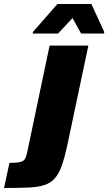

<svg xmlns="http://www.w3.org/2000/svg" viewBox="-128 -737 539 956"><path d="M-108 199 -81 74Q-42 74 -25 69Q-8 64 -2.5 52.5Q3 41 7 23L119 -510H312L208 -18Q194 47 179.5 88Q165 129 144 152Q123 175 91 185Q59 195 10.5 197Q-38 199 -108 199ZM35 -570 36 -578 158 -717H327L391 -578L390 -570H276L233 -647L161 -570Z"/></svg>

Font: Saira ExtraBold
Style: Italic
Weight: 800
Italic angle: -12°
Designer: Hector Gatti with collaboration of the Omnibus-Type team
Foundry: Omnibus-Type
Version: Version 1.100; ttfautohint (v1.8.3)